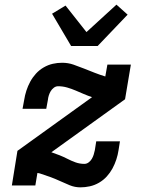

<svg xmlns="http://www.w3.org/2000/svg" viewBox="-20 -798 640 826"><path d="M326 8Q302 8 280 -1Q258 -10 237.5 -19.5Q217 -29 195 -37Q173 -45 151 -52L141 -54L132 0H31L55 -149L376 -380Q358 -386 340.5 -393.5Q323 -401 305.5 -408.5Q288 -416 269 -421.5Q250 -427 230 -427Q220 -427 211.5 -420.5Q203 -414 198 -405.5Q193 -397 190 -387.5Q187 -378 186 -368L179 -330H77L84 -368Q87 -388 93.5 -408Q100 -428 110 -446.5Q120 -465 134.5 -481Q149 -497 168 -508Q187 -519 207 -523.5Q227 -528 247 -528Q273 -528 296 -520Q319 -512 341.5 -503Q364 -494 387 -485Q410 -476 433 -469L442 -520H543L518 -371L201 -143Q219 -137 236.5 -130Q254 -123 270.5 -114.5Q287 -106 305 -99.5Q323 -93 343 -93Q353 -93 361.5 -99.5Q370 -106 375 -114.5Q380 -123 383 -132.5Q386 -142 388 -152L394 -190H496L490 -152Q487 -132 480.5 -112Q474 -92 464 -73.5Q454 -55 439.5 -39Q425 -23 406 -12Q387 -1 366.5 3.5Q346 8 326 8ZM286 -600 204 -739 262 -774 352 -660 481 -778 529 -735 400 -600Z"/></svg>

Font: Iosevka Etoile
Style: Bold Italic
Weight: 700
Italic angle: -9°
Designer: Belleve Invis
Foundry: Belleve Invis
Version: Version 28.1.0; ttfautohint (v1.8.4)